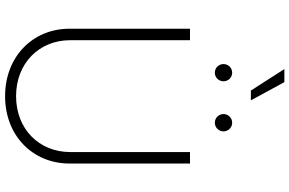

<svg xmlns="http://www.w3.org/2000/svg" viewBox="-214 -930 1156 767"><g transform="rotate(90 363.5 -546.0)"><path d="M363.8 11.2C520.5 11.2 632.8 -98.1 632.8 -246.6V-727.5H586.9V-249C586.9 -124.5 494.6 -32.7 363.8 -32.7C232.4 -32.7 140.1 -124.5 140.1 -249V-727.5H94.2V-246.6C94.2 -98.1 207 11.2 363.8 11.2ZM469.7 -826.7C488.8 -826.7 504.4 -842.3 504.4 -861.3C504.4 -880.4 488.8 -896 469.7 -896C450.7 -896 435.1 -880.4 435.1 -861.3C435.1 -842.3 450.7 -826.7 469.7 -826.7ZM270 -826.7C289.1 -826.7 304.2 -842.3 304.2 -861.3C304.2 -880.4 289.1 -896 270 -896C250.5 -896 235.4 -880.4 235.4 -861.3C235.4 -842.3 250.5 -826.7 270 -826.7ZM341.3 -970.7H380.4L307.6 -1104.5H255.4Z"/></g></svg>

Font: Raveo ExtraLight
Style: Regular
Weight: 200
Designer: Jakub Foglar, Rasmus Andersson (Inter)
Foundry: Jakubfoglar.com
Version: Version 1.100;Glyphs 3.2.3 (3260)